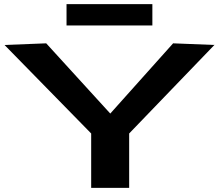

<svg xmlns="http://www.w3.org/2000/svg" viewBox="-20 -915 1066 935"><path d="M424 0V-265L2 -696L205 -704L517 -362L823 -704L1024 -696L609 -265V0ZM304 -791V-895H722V-791Z"/></svg>

Font: Georama ExtraExtended SemiBold
Style: Regular
Weight: 600
Width: 8
Designer: Jean-Baptiste Levee
Foundry: Production Type
Version: Version 1.000